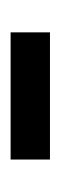

<svg xmlns="http://www.w3.org/2000/svg" viewBox="104 -449 114 362"><g transform="rotate(90 161.0 -268.0)"><path d="M41 -231V-305.2H280.8V-231Z"/></g></svg>

Font: f08437224
Style: Regular
Weight: 400
Foundry: Ascender Corporation
Version: Version 1.10